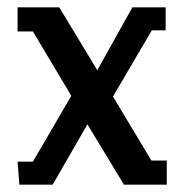

<svg xmlns="http://www.w3.org/2000/svg" viewBox="-20 -505 504 525"><path d="M33 0 28 -63H70L175 -243L70 -419H28V-485H142L246 -313L342 -485H433V-422H395L289 -241L394 -66H436V0H319L219 -165L124 0Z"/></svg>

Font: Kreon Light
Style: Regular
Weight: 400
Version: Version 2.002